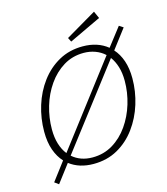

<svg xmlns="http://www.w3.org/2000/svg" viewBox="-136 -993 1018 1169"><g transform="rotate(-15 373.0 -408.0)"><path d="M326 7Q236 7 175 -40L90 72L64 53L151 -62Q120 -95 102.5 -144.5Q85 -194 85 -260Q85 -344 109.5 -423Q134 -502 181 -565Q228 -628 294.5 -665Q361 -702 445 -702Q539 -702 602 -651L691 -766L717 -749L625 -628Q655 -595 671.5 -547Q688 -499 688 -436Q688 -354 663.5 -275Q639 -196 592 -132Q545 -68 478 -30.5Q411 7 326 7ZM134 -262Q134 -210 146.5 -169.5Q159 -129 182 -100L573 -613Q547 -637 513 -649.5Q479 -662 441 -662Q370 -662 313.5 -627.5Q257 -593 216.5 -535Q176 -477 155 -406Q134 -335 134 -262ZM330 -33Q401 -33 458 -67.5Q515 -102 555.5 -160Q596 -218 617.5 -289Q639 -360 639 -433Q639 -483 627 -522Q615 -561 594 -589L203 -78Q254 -33 330 -33ZM386 -748 373 -774 567 -888 587 -843Z"/></g></svg>

Font: Bitter Light
Style: Italic
Weight: 300
Italic angle: -9°
Designer: Sol Matas, and Bitter project Authors
Foundry: Sol Matas
Version: Version 2.001